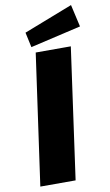

<svg xmlns="http://www.w3.org/2000/svg" viewBox="-102 -994 601 1045"><g transform="rotate(-10 198.5 -472.0)"><path d="M369 -944 99 -839 117 -756 397 -821ZM135 -723 33 0H228L329 -723Z"/></g></svg>

Font: United Sans Black
Style: Italic
Weight: 900
Italic angle: -8°
Designer: Pablo Impallari, Rodrigo Fuenzalida (Modified by Dan O. Williams)
Version: Version 1.000;PS 001.000;hotconv 1.0.88;makeotf.lib2.5.64775